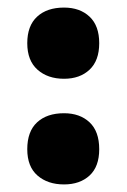

<svg xmlns="http://www.w3.org/2000/svg" viewBox="-20 -475 335 507"><path d="M52 -361Q52 -407 78 -431Q104 -455 149 -455Q191 -455 216.5 -431Q242 -407 242 -361Q242 -315 216.5 -291Q191 -267 149 -267Q106 -267 79 -291Q52 -315 52 -361ZM52 -81Q52 -128 78 -152Q104 -176 149 -176Q191 -176 216.5 -152Q242 -128 242 -81Q242 -35 216.5 -11.5Q191 12 149 12Q106 12 79 -11.5Q52 -35 52 -81Z"/></svg>

Font: Noto Sans Telugu Condensed Black
Style: Regular
Weight: 900
Width: 3
Designer: Jelle Bosma - Monotype Design Team
Foundry: Monotype Imaging Inc.
Version: Version 2.005; ttfautohint (v1.8.4.7-5d5b)